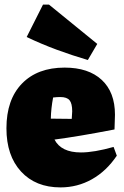

<svg xmlns="http://www.w3.org/2000/svg" viewBox="-20 -801 538 835"><path d="M243 14Q135 14 71.5 -55Q8 -124 8 -243Q8 -368 75.5 -437.5Q143 -507 261 -507Q365 -507 422.5 -453.5Q480 -400 480 -302L478 -238Q395 -222 332.5 -211.5Q270 -201 217 -194Q246 -138 332 -138Q389 -138 474 -162L488 -124Q443 -57 380 -21.5Q317 14 243 14ZM211 -377Q202 -330 201 -285L292 -284L294 -317Q294 -351 282.5 -365Q271 -379 242 -379Q235 -379 227.5 -378.5Q220 -378 211 -377ZM362 -540Q294 -560 227.5 -584.5Q161 -609 96 -640L167 -781H193L403 -610Z"/></svg>

Font: Piazzolla Black
Style: Regular
Weight: 900
Designer: Juan Pablo del Peral
Foundry: Huerta Tipografica
Version: Version 1.330